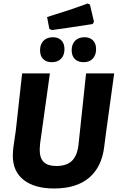

<svg xmlns="http://www.w3.org/2000/svg" viewBox="-20 -1063 674 1093"><path d="M479 -1043 492 -1037 515 -939 507 -926Q339 -900 275 -892L261 -898L248 -966Q376 -1005 479 -1043ZM461 -851Q492 -851 509.5 -833Q527 -815 527 -783Q527 -749 508 -729Q489 -709 456 -709Q424 -709 406 -727Q388 -745 388 -777Q388 -811 407.5 -831Q427 -851 461 -851ZM281 -851Q312 -851 329.5 -833Q347 -815 347 -783Q347 -749 328 -729Q309 -709 275 -709Q243 -709 225.5 -727Q208 -745 208 -777Q208 -811 227.5 -831Q247 -851 281 -851ZM630 -645 585 -318 573 -226Q559 -112 487 -51Q415 10 288 10Q177 10 115 -38.5Q53 -87 53 -176Q53 -198 56 -223L70 -320L106 -645H264L208 -244Q206 -220 206 -211Q206 -163 229 -140.5Q252 -118 301 -118Q359 -118 389.5 -147.5Q420 -177 427 -240L470 -645Z"/></svg>

Font: Alegreya Sans ExtraBold
Style: Italic
Weight: 800
Italic angle: -7°
Designer: Juan Pablo del Peral
Foundry: Huerta Tipografica
Version: Version 2.007